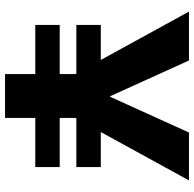

<svg xmlns="http://www.w3.org/2000/svg" viewBox="-24 -746 770 762"><g transform="rotate(90 361.0 -365.0)"><path d="M79 -120V-217H274V-280L272 -283H79V-380H218L26 -730H220L362 -417H364L506 -730H696L504 -380H643V-283H450L448 -280V-217H643V-120H448V0H274V-120Z"/></g></svg>

Font: Mplus 1p ExtraBold
Style: Regular
Weight: 800
Version: Version 1.061